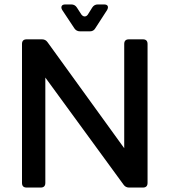

<svg xmlns="http://www.w3.org/2000/svg" viewBox="-20 -844 763 864"><path d="M100 0Q79 0 79 -21V-646Q79 -667 100 -667H169Q185 -667 194 -654L539 -177V-646Q539 -667 560 -667H623Q644 -667 644 -646V-21Q644 0 623 0H561Q545 0 536 -13L184 -495V-21Q184 0 163 0ZM340 -703Q324 -703 315 -716L260 -799Q254 -809 257.5 -816.5Q261 -824 274 -824H301Q317 -824 326 -810L346 -779Q353 -770 361 -770Q369 -770 375 -778L395 -810Q404 -824 420 -824H448Q461 -824 464.5 -817Q468 -810 462 -799L409 -717Q401 -703 385 -703Z"/></svg>

Font: Pitagon Sans Medium
Style: Regular
Weight: 500
Designer: Travis Tran
Foundry: Pitagon
Version: Version 1.001; ttfautohint (v1.8.4.7-5d5b);gftools[0.9.26]